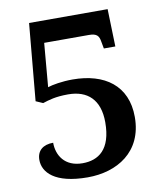

<svg xmlns="http://www.w3.org/2000/svg" viewBox="-82 -781 727 857"><g transform="rotate(-10 281.5 -352.0)"><path d="M247 10C379 10 500 -60 500 -219C500 -362 400 -432 255 -432C207 -432 163 -424 142 -417L159 -615H362C398 -615 407 -602 411 -576L417 -544H469L464 -714H108L76 -365L108 -351C136 -360 166 -370 224 -370C312 -370 366 -321 366 -219C366 -95 307 -56 235 -56C154 -56 121 -112 121 -169C75 -169 47 -146 47 -104C47 -48 97 10 247 10Z"/></g></svg>

Font: Noto Serif Ethiopic SemiBold
Style: Regular
Weight: 600
Designer: Monotype Design Team
Foundry: Monotype Imaging Inc.
Version: Version 2.102